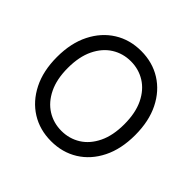

<svg xmlns="http://www.w3.org/2000/svg" viewBox="-181 -926 1124 1124"><g transform="rotate(45 381.5 -363.5)"><path d="M381.8 9.8Q288.1 9.8 215.1 -35.6Q142.1 -81.1 99.9 -164.8Q57.6 -248.5 57.6 -363.3Q57.6 -478.5 99.9 -562.3Q142.1 -646 215.1 -691.7Q288.1 -737.3 381.8 -737.3Q475.6 -737.3 548.6 -691.7Q621.6 -646 663.3 -562.3Q705.1 -478.5 705.1 -363.3Q705.1 -248.5 663.3 -164.8Q621.6 -81.1 548.6 -35.6Q475.6 9.8 381.8 9.8ZM381.8 -75.7Q446.8 -75.7 499.8 -108.6Q552.7 -141.6 584 -206.1Q615.2 -270.5 615.2 -363.3Q615.2 -457 584 -521.5Q552.7 -585.9 499.8 -618.9Q446.8 -651.9 381.8 -651.9Q316.4 -651.9 263.4 -618.7Q210.4 -585.4 179.2 -521Q147.9 -456.5 147.9 -363.3Q147.9 -270.5 179.2 -206.3Q210.4 -142.1 263.4 -108.9Q316.4 -75.7 381.8 -75.7Z"/></g></svg>

Font: Inter 16pt
Style: Regular
Weight: 400
Version: Version 4.001;git-66647c0bb